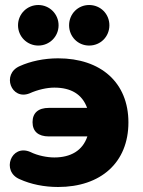

<svg xmlns="http://www.w3.org/2000/svg" viewBox="-20 -736 572 767"><path d="M212 11C383 11 493 -87 493 -247C493 -406 383 -503 212 -503C155 -503 101 -491 59 -472C-15 -440 25 -334 98 -363C131 -378 168 -386 197 -386C263 -386 308 -360 328 -305H175C133 -305 110 -285 110 -248C110 -211 133 -191 175 -191H329C310 -134 262 -107 197 -107C169 -107 131 -114 101 -129C24 -162 -16 -51 59 -20C103 0 156 11 212 11ZM133 -554C178 -554 214 -590 214 -635C214 -680 178 -716 133 -716C88 -716 52 -680 52 -635C52 -590 88 -554 133 -554ZM336 -554C382 -554 417 -590 417 -635C417 -680 382 -716 336 -716C291 -716 256 -680 256 -635C256 -590 291 -554 336 -554Z"/></svg>

Font: SN Pro Heavy
Style: Regular
Weight: 800
Designer: Tobias Whetton
Foundry: Supernotes
Version: Version 1.001;Glyphs 3.2 (3249)